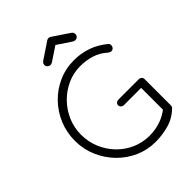

<svg xmlns="http://www.w3.org/2000/svg" viewBox="-282 -1172 1330 1330"><g transform="rotate(-45 383.5 -507.0)"><path d="M451 10Q371 10 300.5 -21.5Q230 -53 176 -108.5Q122 -164 91 -236.5Q60 -309 60 -391Q60 -472 90 -544.5Q120 -617 173.5 -672.5Q227 -728 298 -759.5Q369 -791 451 -791Q520 -791 582 -769Q644 -747 698 -702Q707 -695 707 -682.5Q707 -670 699 -660.5Q691 -651 677 -651Q673 -651 669 -652.5Q665 -654 661 -656.5Q657 -659 652 -663Q612 -699 561 -715Q510 -731 451 -731Q384 -731 324 -703.5Q264 -676 218 -628.5Q172 -581 146 -520Q120 -459 120 -391Q120 -321 146 -259Q172 -197 217.5 -150Q263 -103 323 -76.5Q383 -50 451 -50Q510 -50 561.5 -68Q613 -86 658 -123Q666 -130 677 -128Q688 -126 696 -118Q704 -110 704 -97Q704 -91 703 -86Q702 -81 697 -76Q648 -27 583.5 -8.5Q519 10 451 10ZM704 -97 644 -110V-326H476Q463 -326 454.5 -334Q446 -342 446 -354Q446 -365 454.5 -372.5Q463 -380 476 -380H674Q688 -380 696 -372Q704 -364 704 -351ZM314 -882Q301 -882 291.5 -890.5Q282 -899 282 -912Q282 -929 298 -939L419 -1020Q427 -1024 434 -1024Q439 -1024 442.5 -1023Q446 -1022 449 -1020L570 -939Q586 -929 586 -912Q586 -899 577.5 -890.5Q569 -882 555 -882Q549 -882 545 -883.5Q541 -885 536 -888L434 -956L332 -888Q323 -882 314 -882Z"/></g></svg>

Font: ComfortaaLight
Style: Regular
Weight: 300
Designer: Johan Aakerlund
Foundry: Johan Aakerlund
Version: Version 3.104; ttfautohint (v1.8.1.43-b0c9)